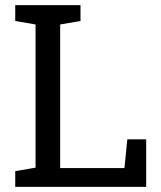

<svg xmlns="http://www.w3.org/2000/svg" viewBox="-20 -731 631 751"><path d="M294.9 -710.9V-648.9L215.3 -635.3V-73.7H466.8L478 -186H551.8V0H39.6V-61.5L119.1 -75.2V-635.3L39.6 -648.9V-710.9Z"/></svg>

Font: Battambang
Style: Regular
Weight: 400
Designer: Danh Hong
Version: Version 8.002; ttfautohint (v1.8.3)